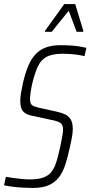

<svg xmlns="http://www.w3.org/2000/svg" viewBox="-26 -919 446 947"><path d="M136 8Q113 8 87 6.5Q61 5 37 2Q13 -1 -6 -5L3 -47Q20 -44 41 -41Q62 -38 83.5 -36Q105 -34 120 -34Q143 -34 165 -37.5Q187 -41 206 -52Q225 -63 237 -86Q243 -94 249.5 -113Q256 -132 262 -156Q268 -180 273 -204Q278 -228 281.5 -248.5Q285 -269 285 -279Q285 -296 279 -305Q273 -314 260 -319Q247 -324 225 -328L124 -350Q96 -357 85 -373.5Q74 -390 74 -422Q74 -440 78 -462.5Q82 -485 88 -513Q99 -559 113 -593Q127 -627 148 -650Q169 -673 199 -684.5Q229 -696 271 -696Q298 -696 323 -694.5Q348 -693 368.5 -689.5Q389 -686 400 -683L391 -642Q380 -645 361 -648Q342 -651 321.5 -652.5Q301 -654 283 -654Q255 -654 234.5 -649.5Q214 -645 200 -636.5Q186 -628 176 -616Q163 -599 153 -573Q143 -547 136 -519Q129 -491 125.5 -467Q122 -443 122 -431Q122 -408 132 -400.5Q142 -393 164 -388L255 -368Q278 -363 295.5 -354.5Q313 -346 323 -329.5Q333 -313 333 -282Q333 -273 331.5 -259.5Q330 -246 326.5 -229Q323 -212 318 -190Q308 -143 296 -106.5Q284 -70 264.5 -44.5Q245 -19 214.5 -5.5Q184 8 136 8ZM195 -762 196 -767 291 -899H345L385 -767L384 -762H352L313 -866L229 -762Z"/></svg>

Font: Saira Condensed ExtraLight
Style: Italic
Weight: 250
Width: 3
Italic angle: -12°
Designer: Hector Gatti with collaboration of the Omnibus-Type team
Foundry: Omnibus-Type
Version: Version 1.101